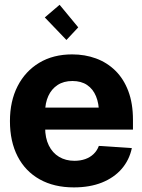

<svg xmlns="http://www.w3.org/2000/svg" viewBox="-20 -783 603 813"><path d="M292.8 10.5Q208.9 10.5 148 -23.6Q87.1 -57.7 54.6 -120.8Q22.1 -183.9 22.1 -270.3Q22.1 -354.6 54.5 -418.1Q87 -481.6 146.2 -517.2Q205.4 -552.7 285.5 -552.7Q339.7 -552.7 386.6 -535.5Q433.4 -518.3 468.6 -483.7Q503.7 -449.2 523.3 -397.3Q543 -345.3 543 -275.6V-234.2H82.2V-327.5H469.7L399.2 -303.1Q399.2 -344.9 386.5 -375.5Q373.8 -406.2 348.8 -423.1Q323.8 -440 286.7 -440Q249.6 -440 223.8 -423Q198 -406 184.6 -376.5Q171.1 -347.1 171.1 -309V-243Q171.1 -198.8 186.6 -167.3Q202.1 -135.7 230.1 -118.9Q258.1 -102.1 295.1 -102.1Q320.2 -102.1 340.8 -109.3Q361.3 -116.5 376.2 -130.7Q391 -144.8 398.6 -165.2L538.3 -155.9Q527.6 -105.5 495.3 -68Q462.9 -30.6 411.6 -10Q360.3 10.5 292.8 10.5ZM261.3 -613.7 169.7 -709.2 232.4 -762.7 311.3 -667.2Z"/></svg>

Font: Inter Tight
Style: Regular
Weight: 400
Designer: Rasmus Andersson
Foundry: rsms
Version: Version 3.002